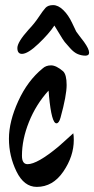

<svg xmlns="http://www.w3.org/2000/svg" viewBox="-20 -710 369 752"><path d="M269 -162Q269 -98 228 -38Q187 22 124 22Q74 22 44.5 -38.5Q15 -99 15 -166.5Q15 -234 51.5 -314Q88 -394 147 -442Q160 -454 180 -454Q200 -454 227 -431Q241 -418 241 -377Q241 -336 217 -249Q211 -227 201 -227Q182 -227 172 -334Q171 -351 170 -355Q121 -301 93.5 -232.5Q66 -164 66 -100Q66 -67 88 -67Q126 -67 208 -135Q223 -148 230 -154.5Q237 -161 251 -173.5Q265 -186 267 -188Q269 -179 269 -162ZM329 -504Q329 -492 314.5 -492Q300 -492 285 -498Q270 -504 254.5 -521.5Q239 -539 233.5 -545.5Q228 -552 211 -580.5Q194 -609 193 -610Q172 -578 130.5 -538.5Q89 -499 66 -499Q48 -499 48 -522Q48 -545 92 -594Q115 -618 131.5 -643Q148 -668 158 -679Q168 -690 188 -690Q208 -690 228 -670.5Q248 -651 262.5 -620Q277 -589 278.5 -586.5Q280 -584 291 -569.5Q302 -555 309 -546Q329 -518 329 -504Z"/></svg>

Font: Devonshire
Style: Regular
Weight: 400
Designer: Astigmatic (AOETI)
Foundry: Astigmatic (AOETI)
Version: Version 1.001